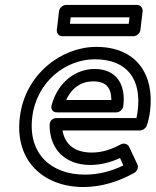

<svg xmlns="http://www.w3.org/2000/svg" viewBox="-20 -717 630 774"><path d="M110 -245C128 -391 248 -478 362 -478C494 -478 551 -396 535 -270C534 -260 532 -249 530 -241H208C198 -241 180 -235 180 -213C180 -112 246 -52 344 -52C386 -52 427 -63 464 -80L477 -50C430 -27 377 -13 323 -13C185 -13 92 -98 110 -245ZM60 -245C38 -68 156 37 317 37C391 37 462 13 521 -20C532 -26 540 -42 534 -54L500 -126C495 -136 480 -142 467 -135C428 -114 391 -102 350 -102C283 -102 242 -133 232 -191H545C554 -191 566 -198 571 -209C577 -225 582 -246 585 -270C603 -418 529 -528 368 -528C229 -528 81 -419 60 -245ZM210 -264H449C464 -264 476 -278 477 -289C488 -376 450 -439 361 -439C285 -439 212 -385 188 -292C185 -282 188 -264 210 -264ZM247 -314C270 -365 310 -389 355 -389C407 -389 428 -365 429 -314ZM262 -621 265 -647H502L499 -621ZM209 -596C208 -585 216 -571 231 -571H518C529 -571 544 -581 546 -596L555 -672C556 -683 548 -697 533 -697H246C235 -697 220 -687 218 -672Z"/></svg>

Font: Falling Sky
Style: ExtOuObl
Weight: 400
Designer: Paul D. Hunt
Foundry: Adobe Systems Incorporated
Version: Version 1.02